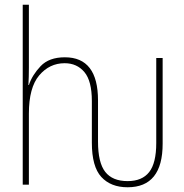

<svg xmlns="http://www.w3.org/2000/svg" viewBox="-20 -780 778 811"><path d="M667 -173V-535H640V-176Q640 -91 610 -53Q580 -15 519 -15Q455 -15 424.5 -54Q394 -93 394 -182V-356Q394 -538 254 -538Q187 -538 151.5 -500.5Q116 -463 102 -421H100Q102 -455 102 -494V-760H76V0H102V-300Q102 -410 145.5 -461.5Q189 -513 253 -513Q305 -513 336.5 -475.5Q368 -438 368 -353V-177Q368 -76 408 -32.5Q448 11 519 11Q667 11 667 -173Z"/></svg>

Font: Noto Sans Display SemiCondensed Thin
Style: Regular
Weight: 250
Width: 4
Designer: Monotype Design team
Foundry: Monotype Imaging Inc.
Version: 1.000